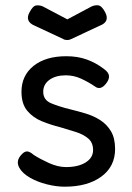

<svg xmlns="http://www.w3.org/2000/svg" viewBox="-20 -689 499 724"><path d="M224 15Q192 15 156.5 6Q121 -3 93 -19Q65 -35 53 -56Q38 -83 62 -107Q72 -118 82 -118Q92 -118 107 -105Q130 -90 164 -74.5Q198 -59 229 -59Q275 -59 303 -76.5Q331 -94 331 -123Q331 -151 313 -166.5Q295 -182 267 -191Q239 -200 208 -209Q172 -218 138.5 -231.5Q105 -245 83 -271Q61 -297 61 -343Q61 -404 106.5 -440.5Q152 -477 230 -477Q273 -477 307.5 -464.5Q342 -452 372 -429Q390 -416 391 -402.5Q392 -389 380 -374Q359 -347 338 -363Q313 -380 285.5 -392.5Q258 -405 228 -405Q190 -405 166.5 -388Q143 -371 143 -343Q143 -312 173 -299.5Q203 -287 244 -277Q273 -270 303 -261Q333 -252 358 -236Q383 -220 398.5 -194Q414 -168 414 -127Q414 -61 362 -23Q310 15 224 15ZM234 -616 324 -664Q336 -670 349.5 -669Q363 -668 376 -644Q396 -607 356 -592L249 -542Q242 -538 234 -538Q224 -538 218 -542L111 -592Q73 -608 91 -642Q104 -667 116.5 -668.5Q129 -670 141 -665Z"/></svg>

Font: Fredoka
Style: Regular
Weight: 400
Designer: Ben Nathan
Foundry: Milena B. Brandão, Ben Nathan
Version: Version 2.001